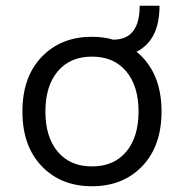

<svg xmlns="http://www.w3.org/2000/svg" viewBox="-20 -638 640 668"><path d="M455 -458Q542 -387 542 -250Q542 -130 475 -60Q408 10 300 10Q192 10 125 -60Q58 -130 58 -250Q58 -370 125 -440Q192 -510 300 -510Q341 -510 374 -500Q466 -500 466 -618H535Q535 -498 455 -458ZM181 -110Q224 -59 300 -59Q376 -59 419 -110Q462 -161 462 -250Q462 -339 419 -390Q376 -441 300 -441Q224 -441 181 -390Q138 -339 138 -250Q138 -161 181 -110Z"/></svg>

Font: Elaine Sans
Style: Regular
Weight: 400
Designer: Wei Huang
Foundry: Wei Huang
Version: Version 2.001;December 24, 2019;FontCreator 12.0.0.2547 64-b